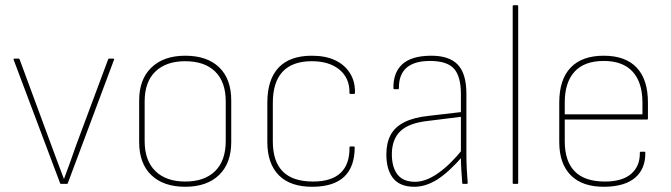

<svg xmlns="http://www.w3.org/2000/svg" viewBox="-20 -703 2564 734"><path d="M214 0Q211 0 210 -2L32 -475Q31 -479 36 -479H50Q54 -479 55 -476L178 -143Q189 -112 201 -81Q213 -50 224 -20H225Q237 -51 248 -82.5Q259 -114 270 -145L393 -475Q394 -479 397 -479H412Q418 -479 416 -475L239 -2Q238 0 235 0Z M688 11Q605 11 558.5 -33.5Q512 -78 512 -160V-319Q512 -400 559 -445Q606 -490 688 -490Q772 -490 818 -445.5Q864 -401 864 -319V-160Q864 -79 817.5 -34Q771 11 688 11ZM688 -9Q762 -9 802.5 -49Q843 -89 843 -164V-315Q843 -390 802.5 -429.5Q762 -469 688 -469Q615 -469 574 -429.5Q533 -390 533 -315V-164Q533 -89 574 -49Q615 -9 688 -9Z M1177 11Q1091 12 1046.5 -32.5Q1002 -77 1002 -160V-311Q1002 -399 1045 -444.5Q1088 -490 1172 -490Q1224 -490 1260.5 -473Q1297 -456 1317.5 -424Q1338 -392 1337 -348Q1337 -344 1333 -344H1319Q1316 -344 1316 -348Q1317 -404 1278 -436.5Q1239 -469 1172 -469Q1098 -469 1060.5 -429Q1023 -389 1023 -310V-162Q1023 -86 1061 -47.5Q1099 -9 1177 -9Q1247 -9 1282 -42Q1317 -75 1316 -139Q1316 -143 1319 -143H1333Q1336 -143 1336 -140Q1336 -66 1296.5 -28Q1257 10 1177 11Z M1751 0Q1747 0 1747 -4Q1745 -29 1743.5 -55.5Q1742 -82 1742 -106V-116V-343Q1742 -411 1715.5 -440.5Q1689 -470 1624 -470Q1504 -470 1505 -366Q1505 -362 1502 -362H1488Q1484 -362 1484 -366Q1483 -425 1517.5 -457Q1552 -489 1625 -490Q1696 -491 1729.5 -456.5Q1763 -422 1763 -344V-111Q1763 -82 1764.5 -55.5Q1766 -29 1768 -4Q1768 0 1764 0ZM1564 11Q1509 11 1483 -21.5Q1457 -54 1457 -113Q1457 -156 1473 -186.5Q1489 -217 1525 -235.5Q1561 -254 1618 -260L1747 -275V-257L1618 -241Q1543 -233 1510.5 -201.5Q1478 -170 1478 -113Q1478 -64 1499.5 -36Q1521 -8 1567 -8Q1608 -8 1655 -41Q1702 -74 1750 -134L1751 -108Q1694 -43 1650.5 -16Q1607 11 1564 11Z M1943 0Q1940 0 1940 -3V-680Q1940 -683 1943 -683H1957Q1961 -683 1961 -680V-3Q1961 0 1957 0Z M2292 11Q2207 12 2162.5 -32.5Q2118 -77 2118 -160V-311Q2118 -399 2161.5 -444.5Q2205 -490 2288 -490Q2371 -490 2414 -444.5Q2457 -399 2457 -311V-250Q2457 -246 2454 -246H2139V-163Q2139 -87 2177 -48Q2215 -9 2293 -9Q2359 -9 2393 -38.5Q2427 -68 2426 -119Q2426 -123 2430 -123H2445Q2447 -123 2447 -120Q2448 -58 2408.5 -24Q2369 10 2292 11ZM2139 -266H2436V-311Q2436 -388 2398.5 -429Q2361 -470 2288 -470Q2214 -470 2176.5 -429Q2139 -388 2139 -311Z"/></svg>

Font: Sofia Sans Semi Condensed Thin
Style: Regular
Weight: 250
Version: Version 4.100